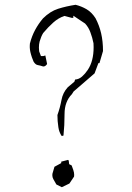

<svg xmlns="http://www.w3.org/2000/svg" viewBox="-20 -778 543 790"><path d="M285.2 -58.6Q285.2 -67.9 281.7 -78.1Q278.3 -88.4 274.9 -97.2L264.6 -102.5L262.7 -117.7L259.8 -120.1L231.9 -112.8V-109.4V-106.9L204.1 -91.8L195.8 -63.5Q195.3 -60.5 195.3 -57.6Q195.3 -48.3 199.2 -41.5Q205.6 -29.3 211.9 -19L234.4 -7.8L265.6 -22.9L284.7 -51.3Q285.2 -55.2 285.2 -58.6ZM245.6 -309.1Q245.6 -359.9 275.9 -390.6L282.7 -401.4L369.1 -476.1L384.8 -518.1H389.2L403.8 -567.9Q403.8 -607.9 396.2 -640.6Q388.7 -673.3 373 -703.1Q356.9 -728 335.9 -740.2Q314.9 -752.4 291 -758.3Q252.4 -752.4 219.2 -741.9Q186 -731.4 156.7 -702.1Q138.2 -680.2 124.5 -654.8Q110.8 -629.4 103 -598.6Q102.5 -593.3 102.5 -589.8Q102.5 -586.4 102.5 -582.5Q103 -566.4 111.3 -542Q114.3 -533.2 118.2 -524.4Q126 -511.7 135.3 -510.3Q146.5 -508.3 157.7 -504.4Q163.6 -504.4 167 -507.3Q170.9 -510.3 173.8 -514.6L166.5 -549.8L158.7 -547.4H148.4L141.1 -566.9Q140.1 -574.7 140.1 -582Q140.1 -596.2 143.1 -607.4Q149.4 -628.9 157.7 -642.1Q177.7 -666 199 -685.1Q220.2 -704.1 245.1 -712.4L274.9 -704.6H281.7V-713.4L330.1 -681.2Q344.7 -665.5 352.1 -644.5Q359.9 -624 364.7 -600.1Q365.2 -591.3 365.2 -583.5Q365.2 -526.4 341.3 -490.7Q330.6 -474.6 317.4 -462.9Q304.7 -451.7 289.1 -450.7L286.1 -441.9L258.8 -418.9Q238.3 -396.5 232.9 -366.2Q227.1 -335 216.3 -304.7Q216.3 -279.3 220.2 -254.4Q223.1 -233.9 233.9 -218.3L241.2 -220.2Q245.6 -261.7 245.6 -309.1Z"/></svg>

Font: Bakudai
Style: Light
Weight: 300
Version: Version 1.48